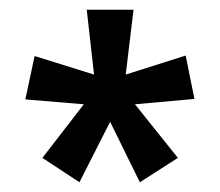

<svg xmlns="http://www.w3.org/2000/svg" viewBox="-20 -781 451 394"><path d="M254 -761H158L173 -628L51 -666L32 -577L152 -567L67 -457L143 -407L206 -531L267 -407L345 -457L257 -567L379 -578L361 -667L238 -628Z"/></svg>

Font: Noto Sans Lao ExtraCondensed Medium
Style: Regular
Weight: 500
Width: 2
Designer: Monotype Design Team
Foundry: Monotype Imaging Inc.
Version: Version 2.003